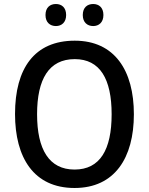

<svg xmlns="http://www.w3.org/2000/svg" viewBox="-20 -928 743 958"><path d="M207 -853C207 -816 230 -798 259 -798C287 -798 310 -816 310 -853C310 -891 287 -908 259 -908C230 -908 207 -891 207 -853ZM393 -853C393 -816 416 -798 445 -798C473 -798 496 -816 496 -853C496 -891 473 -908 445 -908C416 -908 393 -891 393 -853ZM648 -358C648 -576 552 -725 353 -725C152 -725 55 -587 55 -359C55 -142 148 10 352 10C552 10 648 -140 648 -358ZM165 -358C165 -533 224 -633 353 -633C479 -633 537 -534 537 -358C537 -181 479 -82 352 -82C225 -82 165 -182 165 -358Z"/></svg>

Font: Noto Sans Khmer UI SemiCondensed Medium
Style: Regular
Weight: 500
Width: 4
Designer: Danh Hong and the Monotype Design Team
Foundry: Monotype Imaging Inc.
Version: Version 2.002